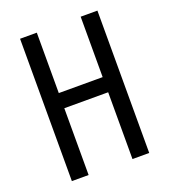

<svg xmlns="http://www.w3.org/2000/svg" viewBox="-132 -809 796 905"><g transform="rotate(-20 266.5 -357.0)"><path d="M461 0H377V-335H157V0H73V-714H157V-411H377V-714H461Z"/></g></svg>

Font: Noto Sans ExtraCondensed
Style: Regular
Weight: 400
Width: 2
Designer: Monotype Design Team
Foundry: Monotype Imaging Inc.
Version: Version 2.013